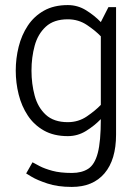

<svg xmlns="http://www.w3.org/2000/svg" viewBox="-20 -528 552 756"><path d="M247 -452Q192 -452 160.5 -423Q129 -394 116.5 -348Q104 -302 104 -250Q104 -198 116.5 -151.5Q129 -105 160.5 -76Q192 -47 247 -47Q289 -47 322.5 -70Q356 -93 377 -115V-385Q356 -407 322.5 -429.5Q289 -452 247 -452ZM108 111Q117 116 136 126Q155 136 186 144.5Q217 153 263 153Q302 153 327.5 136.5Q353 120 365 74.5Q377 29 377 -59Q352 -33 319 -12.5Q286 8 247 8Q192 8 153 -14Q114 -36 89.5 -73Q65 -110 53.5 -156Q42 -202 42 -250Q42 -298 53.5 -344Q65 -390 89.5 -427Q114 -464 153 -486Q192 -508 247 -508Q286 -508 319 -487.5Q352 -467 377 -441L407 -500H437V2Q437 101 391.5 154.5Q346 208 263 208H262Q207 208 166.5 194.5Q126 181 104.5 168Q83 155 83 155Z"/></svg>

Font: Epunda Sans Light
Style: Regular
Weight: 300
Designer: Simon Atzbach
Foundry: typofactur
Version: Version 2.204; ttfautohint (v1.8.4.7-5d5b)